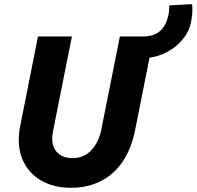

<svg xmlns="http://www.w3.org/2000/svg" viewBox="-20 -895 945 923"><path d="M70.3 -223.1Q70.3 -254.9 76.7 -286.6L162.6 -719.7H325.7L233.9 -259.3Q231 -243.2 231 -228.5Q231 -185.1 257.3 -159.9Q283.7 -134.8 328.6 -134.8Q382.3 -134.8 418.5 -172.4Q454.6 -210 467.3 -273.4L556.2 -719.7H668Q719.7 -719.7 749.5 -745.8Q779.3 -772 790 -824.7Q793.5 -838.4 793.5 -869.1L903.3 -875Q904.8 -864.3 904.8 -851.6Q904.8 -822.3 898.4 -789.1Q890.1 -745.1 860.1 -708Q830.1 -670.9 787.4 -647.2Q744.6 -623.5 698.7 -617.7L629.4 -268.6Q611.8 -181.6 570.6 -119.6Q529.3 -57.6 465.8 -24.9Q402.3 7.8 320.3 7.8Q246.1 7.8 189.5 -21Q132.8 -49.8 101.6 -102.1Q70.3 -154.3 70.3 -223.1Z"/></svg>

Font: Reddit Sans Vanilla ExtraBold
Style: Italic
Weight: 800
Italic angle: -11.25°
Designer: Stephen Hutchings
Version: Version 1.013